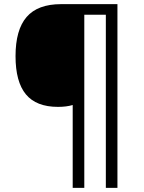

<svg xmlns="http://www.w3.org/2000/svg" viewBox="-20 -780 695 927"><path d="M275 -760Q162 -760 108.5 -698Q55 -636 55 -509Q55 -385 105 -324.5Q155 -264 260 -264Q301 -264 331 -273V127H387V-709H491V127H547V-760Z"/></svg>

Font: OpenSansMMV
Style: Regular
Weight: 400
Designer: Steve Matteson
Foundry: Ascender Corporation
Version: Version 4.000